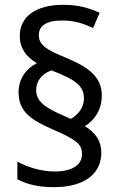

<svg xmlns="http://www.w3.org/2000/svg" viewBox="-20 -783 501 796"><path d="M57 -400C57 -322 106 -286 202 -245C298 -203 320 -185 320 -144C320 -105 288 -72 206 -72C151 -72 91 -91 52 -113V-40C91 -19 139 -7 204 -7C326 -7 400 -60 400 -150C400 -198 377 -232 332 -260C370 -283 402 -326 402 -387C402 -464 348 -504 255 -543C171 -577 141 -597 141 -637C141 -675 170 -698 238 -698C289 -698 324 -686 366 -667L393 -730C346 -751 305 -763 241 -763C130 -763 62 -715 62 -634C62 -584 87 -548 133 -521C91 -500 57 -460 57 -400ZM130 -410C130 -450 158 -480 194 -491C301 -450 328 -423 328 -375C328 -335 303 -308 274 -290L247 -302C164 -337 130 -364 130 -410Z"/></svg>

Font: Noto Sans Malayalam SemiCondensed
Style: Regular
Weight: 400
Width: 4
Designer: Jelle Bosma - Monotype Design Team
Foundry: Monotype Imaging Inc.
Version: Version 2.104